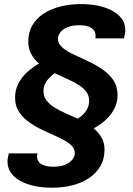

<svg xmlns="http://www.w3.org/2000/svg" viewBox="-20 -718 638 921"><path d="M230.5 182.4Q184.7 182.4 145.9 174.4Q107.1 166.3 77.8 150.1Q48.4 134 32.2 110.5Q16 87.1 16 56.9Q16 46.6 18.5 35.1Q21.1 23.6 22.3 17.9H159.5Q158.5 22.2 158.1 25.9Q157.7 29.6 157.7 31.6Q157.7 47.9 166.6 59Q175.5 70.2 193.5 75.9Q211.5 81.7 237.1 81.7Q270.8 81.7 293.4 71.8Q316 61.9 327.5 47Q338.9 32.2 338.9 16.2Q338.9 -7.2 318.1 -24.6Q297.3 -42.1 264.7 -57.3Q232.2 -72.4 195.6 -88.9Q159.1 -105.4 126.5 -126.9Q94 -148.4 73.2 -178.3Q52.3 -208.2 52.3 -250.2Q52.3 -285 67.1 -315.1Q81.9 -345.3 108.2 -369.9Q134.5 -394.5 167.4 -413.3Q144.2 -432.5 129.9 -458.4Q115.6 -484.3 115.6 -518.6Q115.6 -563.1 135.2 -596.8Q154.8 -630.4 189.8 -653Q224.7 -675.7 270.4 -687Q316 -698.4 367 -698.4Q412 -698.4 450.9 -690.4Q489.8 -682.3 519.1 -666.1Q548.5 -650 564.7 -626.9Q581 -603.9 581 -573.7Q581 -563.6 578.8 -552Q576.6 -540.4 574.6 -533.9H437.4Q438.4 -538.2 438.4 -541.6Q438.4 -545 438.4 -547.8Q438.4 -562.9 429.4 -574Q420.4 -585.2 403.3 -591Q386.2 -596.9 360.6 -596.9Q326.1 -596.9 303.6 -587.4Q281.1 -577.9 269.5 -563Q258 -548.2 258 -532.2Q258 -508.3 278.8 -490.3Q299.7 -472.3 332.2 -457.2Q364.7 -442 400.9 -425.2Q437 -408.4 469.6 -386.5Q502.1 -364.7 523 -334.4Q543.8 -304.1 543.8 -261.3Q543.8 -227.3 528.9 -197.5Q514 -167.6 488.1 -143.8Q462.2 -120 429.3 -102Q452.7 -83 467 -58.3Q481.4 -33.7 481.4 -1Q481.4 45.1 461.3 79.3Q441.3 113.4 406.6 136.5Q372 159.7 326.7 171Q281.5 182.4 230.5 182.4ZM353.4 -148.6Q370.7 -159.7 382.4 -172.6Q394.1 -185.5 400.8 -201.1Q407.5 -216.7 407.5 -234.4Q407.5 -260.1 393.4 -278.7Q379.3 -297.2 355.4 -311.7Q331.6 -326.2 302.4 -339.3Q273.2 -352.4 242.7 -366.7Q226.3 -355.7 214.1 -342.3Q202 -328.9 195.3 -314.1Q188.7 -299.3 188.7 -280.8Q188.7 -255.1 203.2 -236.2Q217.7 -217.2 241.5 -202.3Q265.3 -187.4 294.6 -174.7Q324 -162 353.4 -148.6Z"/></svg>

Font: Archivo Variable SemiBold
Style: Italic
Weight: 600
Italic angle: -10°
Designer: Hector Gatti
Foundry: Omnibus-Type
Version: Version 2.001